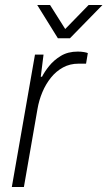

<svg xmlns="http://www.w3.org/2000/svg" viewBox="-20 -743 427 763"><path d="M27 0 119 -526H153L142 -438H147Q157 -458 175.5 -481Q194 -504 222 -521Q250 -538 289 -538Q303 -538 314 -536Q325 -534 329 -532L322 -490H292Q258 -490 230.5 -475Q203 -460 182.5 -434.5Q162 -409 148.5 -377Q135 -345 129 -310L75 0ZM387 -723 258 -591H210L128 -723H179L251 -609H221L332 -723Z"/></svg>

Font: Archivo SemiBold Thin
Style: Italic
Weight: 250
Italic angle: -10°
Version: Version 2.001